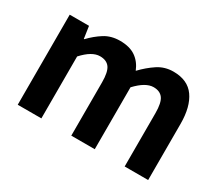

<svg xmlns="http://www.w3.org/2000/svg" viewBox="-106 -804 1176 1034"><g transform="rotate(30 482.0 -287.0)"><path d="M79 0V-560H199L210 -485H213Q248 -522 289 -548Q330 -574 385 -574Q445 -574 482 -548.5Q519 -523 538 -476Q577 -517 620 -545.5Q663 -574 717 -574Q806 -574 848 -514.5Q890 -455 890 -349V0H744V-331Q744 -396 725 -422Q706 -448 666 -448Q617 -448 558 -385V0H412V-331Q412 -396 393 -422Q374 -448 333 -448Q283 -448 226 -385V0Z"/></g></svg>

Font: Source Han Sans
Style: Bold
Weight: 700
Designer: Ryoko NISHIZUKA Ë•øÂ°öÊ∂ºÂ≠ê (kana, bopomofo & ideographs); Paul D. Hunt (Latin, Greek & Cyrillic); Sandoll Communicatio
Foundry: Adobe
Version: Version 2.004;hotconv 1.0.118;makeotfexe 2.5.65603